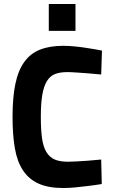

<svg xmlns="http://www.w3.org/2000/svg" viewBox="-20 -932 569 964"><path d="M491 -8Q455 -2 420 2Q390 6 357 9Q324 12 298 12Q223 12 174 -10Q125 -32 95.5 -76.5Q66 -121 54.5 -188Q43 -255 43 -345Q43 -442 57 -510Q71 -578 102 -621Q133 -664 181.5 -683Q230 -702 298 -702Q326 -702 360 -698.5Q394 -695 423 -690Q457 -685 492 -678L488 -558Q452 -561 419 -564Q391 -566 363 -568Q335 -570 318 -570Q282 -570 257 -560.5Q232 -551 216 -525.5Q200 -500 192.5 -456.5Q185 -413 185 -345Q185 -281 191 -238Q197 -195 213 -168.5Q229 -142 255 -131Q281 -120 322 -120Q337 -120 364.5 -121.5Q392 -123 420 -125Q452 -128 488 -131ZM225 -912H359V-777H225Z"/></svg>

Font: Panefresco 999wt
Style: Regular
Weight: 900
Version: Version 1.001